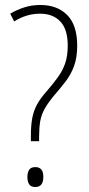

<svg xmlns="http://www.w3.org/2000/svg" viewBox="-20 -744 357 771"><path d="M104 -199Q104 -240 109.5 -269.5Q115 -299 128.5 -324Q142 -349 167 -377Q193 -407 212.5 -434Q232 -461 242 -490.5Q252 -520 252 -561Q252 -626 222.5 -657.5Q193 -689 141 -689Q112 -689 86.5 -681Q61 -673 37 -658L21 -689Q48 -705 78 -714.5Q108 -724 142 -724Q210 -724 250 -683.5Q290 -643 290 -561Q290 -513 277.5 -479Q265 -445 243.5 -417Q222 -389 196 -359Q172 -330 159 -306.5Q146 -283 141.5 -257Q137 -231 137 -196V-177H104ZM90 -33Q90 -51 97 -62Q104 -73 122 -73Q154 -73 154 -34Q154 7 122 7Q104 7 97 -4Q90 -15 90 -33Z"/></svg>

Font: Noto Sans Thai Cond ExtLt
Style: Regular
Weight: 200
Width: 3
Designer: Monotype Design Team
Foundry: Monotype Imaging Inc.
Version: Version 2.002; ttfautohint (v1.8.4.7-5d5b)